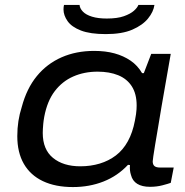

<svg xmlns="http://www.w3.org/2000/svg" viewBox="-20 -745 750 777"><path d="M275 12Q204 12 153.5 -12Q103 -36 76.5 -82Q50 -128 50 -194Q50 -226 54.5 -255Q59 -284 68 -312Q88 -387 129 -437Q170 -487 229 -513Q288 -539 361 -539Q407 -539 443.5 -529Q480 -519 508.5 -499.5Q537 -480 555 -449H562L592 -527H671L650 -407Q641 -358 633.5 -312.5Q626 -267 619.5 -228.5Q613 -190 608 -160.5Q603 -131 600.5 -113Q598 -95 598 -92Q598 -79 605 -73Q612 -67 628 -67H683L671 -5Q660 -1 637 5Q614 11 587 11Q555 11 535.5 -1Q516 -13 510 -37Q507 -46 506 -56Q505 -66 506 -77L498 -78Q456 -33 399 -10.5Q342 12 275 12ZM305 -72Q347 -72 383.5 -83Q420 -94 449 -116Q478 -138 497.5 -173.5Q517 -209 526 -257Q529 -272 530.5 -283Q532 -294 532.5 -302.5Q533 -311 533 -318Q533 -365 513.5 -395.5Q494 -426 458.5 -440.5Q423 -455 375 -455Q321 -455 276.5 -435.5Q232 -416 201.5 -376Q171 -336 159 -272Q156 -255 155 -243Q154 -231 153.5 -223Q153 -215 153 -207Q153 -140 194.5 -106Q236 -72 305 -72ZM408 -607Q345 -607 307.5 -621.5Q270 -636 253.5 -659.5Q237 -683 237 -707Q237 -712 237.5 -716.5Q238 -721 239 -725H302Q303 -711 315.5 -698Q328 -685 352.5 -677.5Q377 -670 412 -670Q455 -670 481.5 -679.5Q508 -689 522 -701.5Q536 -714 540 -725H605Q601 -697 579 -670Q557 -643 515.5 -625Q474 -607 408 -607Z"/></svg>

Font: Archivo Expanded
Style: Italic
Weight: 400
Width: 7
Italic angle: -10°
Designer: Hector Gatti
Foundry: Omnibus-Type
Version: Version 2.001